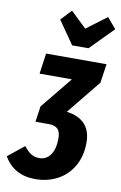

<svg xmlns="http://www.w3.org/2000/svg" viewBox="-179 -875 730 1158"><g transform="rotate(10 185.5 -295.5)"><path d="M409 -417 240 -209Q389 -189 389 -46Q389 36 354 97.5Q319 159 258 191.5Q197 224 122 224Q-9 224 -70 118L29 38Q53 69 74.5 82Q96 95 124 95Q167 95 192.5 59Q218 23 218 -42Q218 -83 200 -100Q182 -117 147 -117H64L78 -213L236 -407H38L56 -533H426ZM386 -815 441 -750 302 -609H202L104 -750L165 -815L262 -722Z"/></g></svg>

Font: Fira Sans Extra Condensed ExtraBold
Style: Italic
Weight: 800
Width: 3
Italic angle: -8°
Designer: Carrois Corporate & Edenspiekermann AG
Foundry: Carrois Corporate GbR & Edenspiekermann AG
Version: Version 4.203